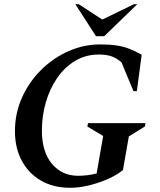

<svg xmlns="http://www.w3.org/2000/svg" viewBox="-20 -882 758 912"><path d="M314 10Q233 10 174 -24.5Q115 -59 83 -119.5Q51 -180 51 -259Q51 -344 84.5 -418.5Q118 -493 175.5 -550Q233 -607 305.5 -639Q378 -671 456 -671Q501 -671 534 -666Q567 -661 595 -650Q623 -639 653 -622L630 -449H614L557 -586Q534 -606 509.5 -614.5Q485 -623 449 -623Q388 -623 338 -593.5Q288 -564 252.5 -513Q217 -462 198 -397Q179 -332 179 -262Q179 -160 227 -103.5Q275 -47 351 -47Q371 -47 393 -49.5Q415 -52 439 -58L470 -236L395 -281L398 -297H671L668 -281L592 -234L564 -74Q531 -48 487.5 -29.5Q444 -11 399 -0.5Q354 10 314 10ZM436 -710 338 -862H354L466 -789L616 -862H632L475 -710Z"/></svg>

Font: Spectral SC SemiBold
Style: Italic
Weight: 600
Italic angle: -10°
Designer: Jean-Baptiste Levee
Foundry: Production Type
Version: Version 2.001